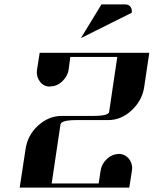

<svg xmlns="http://www.w3.org/2000/svg" viewBox="-20 -856 701 876"><path d="M69.8 0 96.2 -172.9Q105 -238.3 152.8 -282.2Q201.7 -327.1 261.2 -327.1H404.8Q476.6 -327.1 478 -346.2L515.1 -596.2H300.8L293 -538.1Q288.6 -507.8 263.2 -483.9Q239.7 -461.9 209 -461.9L208 -460.9Q179.2 -460.9 162.1 -483.9Q147.9 -503.4 147.9 -525.9Q147.9 -534.2 148.9 -538.1L161.1 -615.2H661.1L638.2 -460.9Q629.4 -397.9 580.1 -352.1Q532.7 -308.1 473.1 -308.1H330.1Q258.8 -308.1 255.9 -288.1L215.8 -19H430.2L439 -77.1Q443.4 -107.9 467.8 -130.9Q490.7 -152.3 521 -153.8Q550.3 -153.8 568.8 -130.9Q583 -111.3 583 -89.8Q583 -81.1 582 -77.1L569.8 0ZM349.1 -682.1 442.9 -835.9H550.8Q567.4 -835.9 575.2 -825.2Q583.5 -813.5 581.1 -797.9Z"/></svg>

Font: Hjet
Style: Italic
Weight: 400
Designer: T. Christopher White
Version: Version 1.2